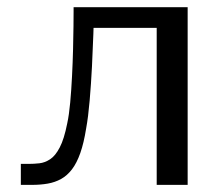

<svg xmlns="http://www.w3.org/2000/svg" viewBox="-20 -519 601 539"><path d="M419.9 0V-490.7L493.2 -440.8H186.6V-498.8H506.8V0ZM38.5 0V-58.9H60Q75.1 -58.9 90.6 -60.6Q106.1 -62.3 120.8 -72Q135.5 -81.6 147.7 -105.1Q160 -128.5 168.7 -172.5Q173.9 -196.4 177.1 -231.3Q180.3 -266.2 182.2 -305.1Q184.2 -344 185.1 -380.7Q185.9 -417.3 186.3 -445.6Q186.6 -474 186.6 -487H243.6Q243.6 -465.5 242.1 -423.8Q240.7 -382.2 238.2 -332.6Q235.7 -283.1 231.7 -236.7Q227.7 -190.3 221.9 -158.8Q215.4 -117.7 205.5 -89.6Q195.6 -61.4 182.1 -43.7Q168.6 -26.1 151.6 -16.6Q134.6 -7.2 114.2 -3.6Q93.7 0 70.1 0Z"/></svg>

Font: Russolo 10pt ExtraLight
Style: Regular
Weight: 200
Designer: Micah Stupak-Hahn
Version: Version 1.000